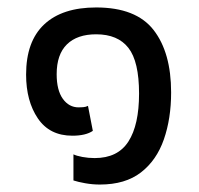

<svg xmlns="http://www.w3.org/2000/svg" viewBox="-20 -485 533 515"><path d="M248 10Q228 10 208.5 6.5Q189 3 177 -1V-71Q185 -67 201 -64Q217 -61 234 -61Q296 -61 324.5 -105.5Q353 -150 353 -234Q353 -320 324.5 -356.5Q296 -393 238 -393Q187 -393 159.5 -366Q132 -339 132 -286Q132 -243 148.5 -220Q165 -197 191 -197Q196 -197 203 -197.5Q210 -198 216 -201L229 -134Q210 -121 174 -121Q113 -121 81.5 -167.5Q50 -214 50 -285Q50 -374 98.5 -419.5Q147 -465 238 -465Q345 -465 392 -404.5Q439 -344 439 -237Q439 -167 419.5 -111Q400 -55 358 -22.5Q316 10 248 10Z"/></svg>

Font: Noto Sans Thai SemCond
Style: Regular
Weight: 400
Width: 4
Designer: Monotype Design Team
Foundry: Monotype Imaging Inc.
Version: Version 2.002; ttfautohint (v1.8.4.7-5d5b)